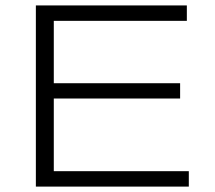

<svg xmlns="http://www.w3.org/2000/svg" viewBox="-20 -691 795 711"><path d="M112.8 0V-670.9H671.9V-613.8H179.2V-382.8H647V-326.2H179.2V-57.1H679.2V0Z"/></svg>

Font: Syncopate
Style: Regular
Weight: 400
Width: 7
Version: Version 001.001